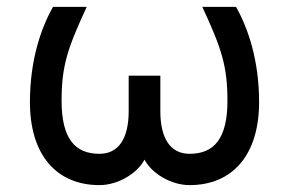

<svg xmlns="http://www.w3.org/2000/svg" viewBox="-20 -524 840 558"><path d="M269 14C323 14 379 -20 400 -60C421 -20 477 14 531 14C656 14 733 -74 733 -227C733 -349 701 -442 666 -504H568C624 -383 641 -332 641 -231C641 -121 602 -77 531 -77C475 -77 446 -122 446 -201V-304H354V-201C354 -122 325 -77 269 -77C198 -77 159 -121 159 -231C159 -332 176 -383 232 -504H134C99 -442 67 -349 67 -227C67 -74 144 14 269 14Z"/></svg>

Font: Hibana 45 SubMedium
Style: Regular
Weight: 500
Width: 6
Designer: pygmalion
Foundry: ybstudio
Version: Version 2021.007;FEAKit 1.0